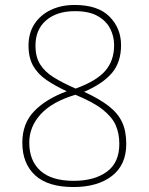

<svg xmlns="http://www.w3.org/2000/svg" viewBox="-20 -744 599 774"><path d="M276 10Q173 10 121.5 -37.5Q70 -85 70 -169Q70 -246 117.5 -295.5Q165 -345 249 -376Q202 -398 167.5 -421.5Q133 -445 114 -478Q95 -511 95 -560Q95 -611 119 -647.5Q143 -684 185 -704Q227 -724 281 -724Q375 -724 421.5 -677Q468 -630 468 -562Q468 -493 431 -449.5Q394 -406 319 -374Q380 -346 417.5 -317Q455 -288 472 -252Q489 -216 489 -164Q489 -79 431 -34.5Q373 10 276 10ZM285 -387Q368 -417 404 -458Q440 -499 440 -562Q440 -597 424.5 -628Q409 -659 374.5 -679Q340 -699 282 -699Q209 -699 166 -662Q123 -625 123 -560Q123 -515 141.5 -485Q160 -455 196 -432.5Q232 -410 285 -387ZM277 -15Q360 -15 410.5 -51.5Q461 -88 461 -164Q461 -205 447 -238Q433 -271 395 -301.5Q357 -332 284 -362Q190 -334 144 -283.5Q98 -233 98 -169Q98 -96 143 -55.5Q188 -15 277 -15Z"/></svg>

Font: Noto Serif Thin
Style: Regular
Weight: 100
Designer: Monotype Design Team
Foundry: Monotype Imaging Inc.
Version: Version 2.015